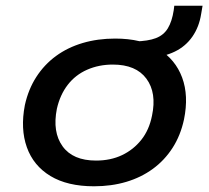

<svg xmlns="http://www.w3.org/2000/svg" viewBox="-20 -643 731 672"><path d="M309 9Q216 9 156.5 -27Q97 -63 74 -127.5Q51 -192 67 -275Q79 -330 107 -373.5Q135 -417 176 -447Q217 -477 269.5 -492.5Q322 -508 383 -508Q476 -508 535 -471.5Q594 -435 617.5 -371.5Q641 -308 624 -225Q612 -169 584 -125.5Q556 -82 515 -52Q474 -22 422 -6.5Q370 9 309 9ZM316 -81Q367 -81 407 -100Q447 -119 474.5 -153.5Q502 -188 512 -238Q529 -318 492.5 -367.5Q456 -417 375 -417Q326 -417 285 -399Q244 -381 217 -346Q190 -311 179 -262Q163 -181 199 -131Q235 -81 316 -81ZM503 -440 449 -480 452 -498Q498 -499 525.5 -509.5Q553 -520 567.5 -544Q582 -568 588 -607L590 -623H689L684 -594Q677 -549 653.5 -515Q630 -481 592 -462.5Q554 -444 503 -440Z"/></svg>

Font: Nunito Sans 7pt SemiExpanded SemiBold
Style: Italic
Weight: 600
Width: 6
Italic angle: -9°
Designer: Vernon Adams
Foundry: Vernon Adams
Version: Version 3.101;gftools[0.9.27]